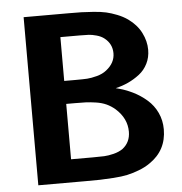

<svg xmlns="http://www.w3.org/2000/svg" viewBox="-52 -775 782 825"><g transform="rotate(-5 339.0 -362.5)"><path d="M447.8 -386.7Q486.8 -377.4 520 -361.1Q553.2 -344.7 580.3 -321Q607.4 -297.4 622.8 -264.4Q638.2 -231.4 638.2 -192.9Q638.2 -102.1 564 -51.8Q542.5 -36.6 515.1 -26.4Q487.8 -16.1 464.4 -11Q440.9 -5.9 404.5 -3.4Q368.2 -1 346.4 -0.5Q324.7 0 283.2 0H80.1V-725.1H273.9Q310.1 -725.1 329.8 -724.6Q349.6 -724.1 381.8 -721.7Q414.1 -719.2 435.5 -714.4Q457 -709.5 481.9 -699.7Q506.8 -689.9 526.9 -675.8Q564.5 -648.9 582.8 -612.5Q601.1 -576.2 601.1 -539.1Q601.1 -506.3 587.6 -479.5Q574.2 -452.6 551 -434.8Q527.8 -417 502.4 -405.3Q477.1 -393.6 447.8 -386.7ZM230 -337.9V-99.1H324.2Q356 -99.1 373 -99.9Q390.1 -100.6 413.8 -106.4Q437.5 -112.3 454.1 -124Q487.8 -150.4 487.8 -195.8Q487.8 -252.9 439.9 -295.9Q422.4 -311 402.6 -320.1Q382.8 -329.1 357.7 -332.8Q332.5 -336.4 316.2 -337.2Q299.8 -337.9 269 -337.9ZM230 -437H279.8Q311.5 -437 328.9 -438Q346.2 -439 371.1 -445.6Q396 -452.1 413.1 -465.8Q451.2 -495.6 451.2 -537.1Q451.2 -577.6 418.9 -603Q405.3 -613.8 385.7 -619.1Q366.2 -624.5 352.5 -625.2Q338.9 -626 313 -626H230Z"/></g></svg>

Font: Aurulent Sans
Style: Bold
Weight: 700
Version: Version 2007.05.04